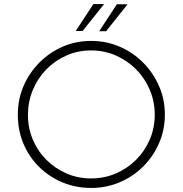

<svg xmlns="http://www.w3.org/2000/svg" viewBox="-20 -920 902 948"><path d="M68 -354Q68 -429 96 -494.5Q124 -560 174 -610.5Q224 -661 289.5 -689.5Q355 -718 430 -718Q505 -718 571 -689.5Q637 -661 687 -610.5Q737 -560 765.5 -494.5Q794 -429 794 -354Q794 -279 765.5 -213.5Q737 -148 687 -98Q637 -48 571 -20Q505 8 430 8Q355 8 289.5 -19Q224 -46 174 -95Q124 -144 96 -210Q68 -276 68 -354ZM118 -353Q118 -288 142 -231Q166 -174 209 -131Q252 -88 308.5 -63.5Q365 -39 429 -39Q495 -39 552 -63.5Q609 -88 652 -131Q695 -174 719.5 -231Q744 -288 744 -354Q744 -419 719.5 -476.5Q695 -534 652 -577.5Q609 -621 552 -646Q495 -671 430 -671Q364 -671 307 -645.5Q250 -620 207.5 -576Q165 -532 141.5 -474.5Q118 -417 118 -353ZM494 -900 388 -767H354L441 -900ZM610 -899 504 -766H470L557 -899Z"/></svg>

Font: Josefin Sans Thin Light
Style: Regular
Weight: 300
Version: Version 2.000